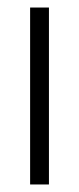

<svg xmlns="http://www.w3.org/2000/svg" viewBox="-20 -490 209 510"><path d="M60 -470H110V0H60Z"/></svg>

Font: Smooch Sans
Style: Regular
Weight: 400
Designer: Robert E. Leuschke
Foundry: Robert E. Leuschke
Version: Version 1.010; ttfautohint (v1.8.3)